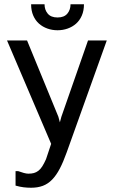

<svg xmlns="http://www.w3.org/2000/svg" viewBox="-20 -884 540 901"><path d="M53 -13V-81H65Q79 -76 91.5 -72.5Q104 -69 113 -69Q128 -69 139 -72Q150 -75 160 -82.5Q170 -90 178.5 -103.5Q187 -117 196 -137L220 -209L13 -694H107L254 -336L261 -310L268 -336L393 -694H481L293 -169Q277 -124 260.5 -92.5Q244 -61 224.5 -41Q205 -21 181 -12Q157 -3 126 -3Q109 -3 91.5 -5Q74 -7 53 -13ZM374 -864Q374 -834 364 -811Q354 -788 337 -773Q320 -758 297.5 -750Q275 -742 250 -742Q225 -742 202.5 -750Q180 -758 163 -773Q146 -788 136 -811Q126 -834 126 -864H189Q189 -838 204 -820Q219 -802 250 -802Q281 -802 296 -820Q311 -838 311 -864Z"/></svg>

Font: D2Coding
Style: Regular
Weight: 400
Monospace: yes
Designer: Yong-Rak Park; Jeong-Hwan Yoon; Sang-Min Lee;
Foundry: NHN Corporation
Version: Version 1.3.2; Build 20180524